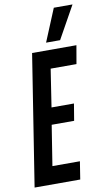

<svg xmlns="http://www.w3.org/2000/svg" viewBox="-112 -963 564 1011"><g transform="rotate(-10 170.0 -457.5)"><path d="M-12 0 98 -700H335L318 -602H180L149 -400H269L254 -310H134L100 -95H247L232 0ZM180 -741 252 -915H352L255 -741Z"/></g></svg>

Font: Georama ExtraCondensed SemiBold
Style: Italic
Weight: 600
Width: 2
Italic angle: -9°
Designer: Jean-Baptiste Levee
Foundry: Production Type
Version: Version 1.000